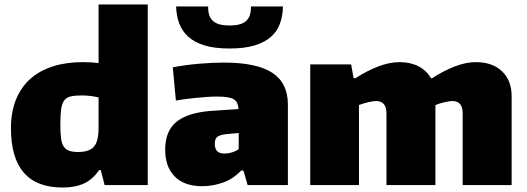

<svg xmlns="http://www.w3.org/2000/svg" viewBox="-20 -828 2358 859"><path d="M260 11Q29 11 29 -254Q29 -327 51.5 -382.5Q74 -438 115.5 -475Q157 -512 216.5 -531Q276 -550 350 -550Q368 -550 385.5 -549Q403 -548 421 -546V-808H641V0H448L431 -67H423Q396 -26 356.5 -7.5Q317 11 260 11ZM330 -148Q379 -148 400 -171.5Q421 -195 421 -256V-392Q405 -396 386 -398.5Q367 -401 344 -401Q314 -401 295.5 -396.5Q277 -392 267 -378Q257 -364 253.5 -338.5Q250 -313 250 -271Q250 -234 253 -210Q256 -186 265 -172.5Q274 -159 289.5 -153.5Q305 -148 330 -148Z M885 5Q804 5 761.5 -38.5Q719 -82 719 -158Q719 -242 769.5 -283Q820 -324 925 -332L1047 -340Q1046 -356 1041.5 -366.5Q1037 -377 1026.5 -383.5Q1016 -390 997.5 -393Q979 -396 951 -396Q931 -396 908 -394.5Q885 -393 860.5 -390.5Q836 -388 812 -385Q788 -382 767 -378L753 -527Q813 -538 872 -543Q931 -548 982 -548Q1128 -548 1198 -502.5Q1268 -457 1268 -360V0H1088L1069 -65H1059Q1024 -28 978.5 -11.5Q933 5 885 5ZM983 -141Q1002 -141 1021.5 -147.5Q1041 -154 1048 -162V-233L994 -228Q964 -225 952.5 -216Q941 -207 941 -184Q941 -141 983 -141ZM1007 -611Q940 -611 894.5 -625Q849 -639 821.5 -664.5Q794 -690 781.5 -724Q769 -758 768 -799H911Q911 -778 915.5 -762.5Q920 -747 931 -736Q942 -725 960.5 -719.5Q979 -714 1007 -714Q1035 -714 1053.5 -719.5Q1072 -725 1083 -736Q1094 -747 1098.5 -762.5Q1103 -778 1103 -799H1246Q1245 -757 1232.5 -722.5Q1220 -688 1192.5 -663.5Q1165 -639 1119.5 -625Q1074 -611 1007 -611Z M1368 -540H1551L1562 -478H1570Q1623 -512 1673 -531Q1723 -550 1768 -550Q1816 -550 1852 -531.5Q1888 -513 1908 -478H1913Q1964 -511 2014 -530.5Q2064 -550 2109 -550Q2183 -550 2226 -509Q2269 -468 2269 -398V0H2050V-321Q2050 -376 2004 -376Q1991 -376 1968 -370.5Q1945 -365 1928 -358V0H1709V-321Q1709 -376 1662 -376Q1650 -376 1626.5 -370.5Q1603 -365 1586 -358V0H1368Z"/></svg>

Font: Plata Sans Black
Style: Regular
Weight: 900
Designer: Pablo Impallari, Andres Torresi, & Cristiano Sobral
Foundry: Pablo Impallari, Andres Torresi, & Cristiano Sobral
Version: Version 1.00;December 28, 2019;FontCreator 12.0.0.2547 64-bi